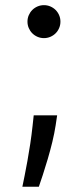

<svg xmlns="http://www.w3.org/2000/svg" viewBox="-20 -547 316 745"><path d="M196 -61.1Q191.4 -30.9 183.1 3.6Q174.7 38 165.1 70.5Q155.5 103 146.3 131.2Q137.1 159.4 130.7 177.6H66.8Q70.3 160.5 75.5 134.9Q80.6 109.4 86.3 78.1Q92 46.9 97.3 11.7Q102.6 -23.4 106.5 -59.7L110.8 -99.4H201.7ZM150.6 -399.1Q137.4 -399.1 125.7 -404.1Q114 -409.1 105.3 -417.8Q96.6 -426.5 91.6 -438.2Q86.6 -449.9 86.6 -463.1Q86.6 -476.2 91.6 -487.9Q96.6 -499.6 105.3 -508.3Q114 -517 125.7 -522Q137.4 -527 150.6 -527Q163.7 -527 175.4 -522Q187.1 -517 195.8 -508.3Q204.5 -499.6 209.5 -487.9Q214.5 -476.2 214.5 -463.1Q214.5 -449.9 209.5 -438.2Q204.5 -426.5 195.8 -417.8Q187.1 -409.1 175.4 -404.1Q163.7 -399.1 150.6 -399.1Z"/></svg>

Font: Fast_Sans-Dotted
Style: Regular
Weight: 400
Version: Version 3.018